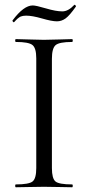

<svg xmlns="http://www.w3.org/2000/svg" viewBox="-20 -790 372 810"><path d="M40 -697Q37 -694 33 -701Q32 -703 33 -704Q80 -767 118 -767Q132 -767 174 -754.5Q216 -742 243 -742Q268 -742 293 -769Q296 -772 300 -765Q301 -763 300 -762Q274 -725 257 -712.5Q240 -700 220 -700Q199 -700 157.5 -712Q116 -724 90 -724Q83 -724 77.5 -723Q72 -722 68 -720.5Q64 -719 59.5 -715.5Q55 -712 53 -710.5Q51 -709 46.5 -704Q42 -699 40 -697ZM199 -81Q199 -37 214 -24.5Q229 -12 284 -12Q287 -12 287 -6Q287 0 284 0Q270 0 230.5 -1Q191 -2 165 -2Q142 -2 102 -1Q62 0 47 0Q44 0 44 -6Q44 -12 47 -12Q102 -12 117.5 -24.5Q133 -37 133 -81V-544Q133 -587 117 -600Q101 -613 47 -613Q44 -613 44 -619Q44 -625 47 -625Q62 -625 102 -623.5Q142 -622 165 -622Q191 -622 231 -623.5Q271 -625 284 -625Q287 -625 287 -619Q287 -613 284 -613Q230 -613 214.5 -599.5Q199 -586 199 -542Z"/></svg>

Font: Cormorant
Style: Regular
Weight: 400
Designer: Christian Thalmann (Catharsis Fonts)
Version: Version 1.000;PS 001.000;hotconv 1.0.70;makeotf.lib2.5.58329